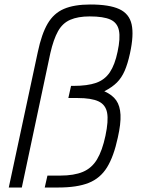

<svg xmlns="http://www.w3.org/2000/svg" viewBox="-20 -834 640 854"><path d="M444 -428Q480 -412 497 -387.5Q514 -363 516 -323.5Q518 -284 504 -222Q486 -138 456 -89.5Q426 -41 374.5 -20.5Q323 0 240 0H179L191 -53H248Q309 -53 348.5 -69.5Q388 -86 411.5 -125Q435 -164 449 -230Q463 -296 456.5 -332Q450 -368 418.5 -383Q387 -398 325 -398H284L296 -452H307Q369 -452 407.5 -465.5Q446 -479 468.5 -512.5Q491 -546 503 -604Q516 -664 509 -698.5Q502 -733 471 -747Q440 -761 379 -761Q327 -761 292.5 -746Q258 -731 238 -695Q218 -659 204 -598L77 0H19L148 -602Q165 -683 192 -729Q219 -775 264.5 -794.5Q310 -814 382 -814Q466 -814 510.5 -793.5Q555 -773 565.5 -725.5Q576 -678 558 -596Q548 -550 534.5 -519Q521 -488 500 -467Q479 -446 444 -428Z"/></svg>

Font: Victor Mono Thin ExtraLight
Style: Italic
Weight: 250
Italic angle: -12°
Monospace: yes
Version: Version 1.561;gftools[0.9.30]